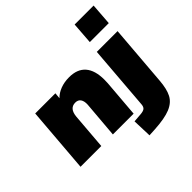

<svg xmlns="http://www.w3.org/2000/svg" viewBox="-223 -957 1360 1360"><g transform="rotate(-45 457.0 -277.0)"><path d="M581 -317Q581 -294 580 -282L557 0H349L372 -275Q374 -309 361 -328.5Q348 -348 320 -348Q262 -348 255 -272L233 0H25L65 -494H267L263 -449Q289 -476 328.5 -491Q368 -506 416 -506Q498 -506 539.5 -458Q581 -410 581 -317ZM853 -37Q847 43 823.5 88Q800 133 744 156Q688 179 583 185L528 188L523 43L587 38Q616 36 628.5 26.5Q641 17 643 -6L682 -494H890ZM898 -742 886 -578H696L708 -742Z"/></g></svg>

Font: Nunito Sans Heavy Heavy
Style: Italic
Weight: 400
Italic angle: -4.541°
Designer: Vernon Adams
Foundry: Vernon Adams
Version: Version 2.002